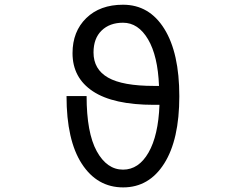

<svg xmlns="http://www.w3.org/2000/svg" viewBox="-20 -772 1040 813"><path d="M653.3 -408.2Q648.4 -535.2 606.9 -605.5Q565.4 -675.8 501 -675.8Q444.3 -675.8 410.2 -642.6Q376 -609.4 376 -549.8Q376 -478.5 437.5 -443.4Q499 -408.2 631.8 -408.2ZM631.8 -328.1Q460 -328.1 373.5 -385.3Q287.1 -442.4 287.1 -546.9Q287.1 -638.7 345.2 -695.3Q403.3 -752 501 -752Q612.3 -752 675.8 -649.9Q739.3 -547.9 739.3 -364.3Q739.3 -180.7 675.3 -79.6Q611.3 21.5 501.5 21.5Q391.6 21.5 326.7 -78.1Q261.7 -177.7 261.7 -365.2H346.7Q346.7 -210 389.6 -131.8Q432.6 -53.7 501 -53.7Q567.4 -53.7 608.9 -126Q650.4 -198.2 655.3 -328.1Z"/></svg>

Font: GenEi Gothic M Regular
Style: Regular
Weight: 400
Designer: o_tamon (Modified); [Source Han Sans]
Ryoko NISHIZUKA  (kana & ideographs); Paul D. Hunt (Latin, Greek & Cyrillic); Wenl
Version: Version 1.1a;Original Version 1.004